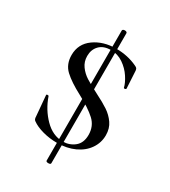

<svg xmlns="http://www.w3.org/2000/svg" viewBox="-169 -654 752 849"><g transform="rotate(30 207.0 -230.0)"><path d="M215 -569Q220 -569 223.5 -567Q227 -565 227 -561V102Q227 109 215 109Q203 109 203 102V-561Q203 -565 206.5 -567Q210 -569 215 -569ZM246 -265Q288 -244 313.5 -227Q339 -210 356.5 -185Q374 -160 374 -125Q374 -87 352.5 -55.5Q331 -24 292 -6Q253 12 202 12Q165 12 130 2.5Q95 -7 73 -23Q65 -28 65 -43L56 -146Q55 -150 60.5 -151Q66 -152 68 -148Q88 -90 129.5 -48Q171 -6 222 -6Q256 -6 281.5 -26.5Q307 -47 307 -88Q307 -133 276 -161.5Q245 -190 185 -222Q126 -253 95.5 -281.5Q65 -310 65 -357Q65 -414 111 -447Q157 -480 223 -480Q281 -480 330 -457Q339 -453 341.5 -449.5Q344 -446 345 -439L350 -350Q350 -346 344.5 -345Q339 -344 338 -347Q333 -369 315 -396.5Q297 -424 268.5 -443.5Q240 -463 206 -463Q168 -463 147.5 -442Q127 -421 127 -388Q127 -359 143 -337Q159 -315 182 -300.5Q205 -286 246 -265Z"/></g></svg>

Font: Cormorant Unicase Medium
Style: Regular
Weight: 500
Designer: Christian Thalmann (Catharsis Fonts)
Foundry: Catharsis Fonts
Version: Version 4.000